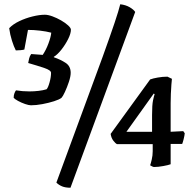

<svg xmlns="http://www.w3.org/2000/svg" viewBox="-20 -779 897 899"><path d="M125 -286Q115 -286 97.5 -292Q80 -298 64.5 -306.5Q49 -315 44 -321Q44 -334 48 -343.5Q52 -353 55 -356Q85 -351 118 -351Q139 -351 160.5 -353.5Q182 -356 198 -361Q205 -368 212 -393Q219 -418 219 -438Q219 -450 188 -460.5Q157 -471 112 -484Q114 -495 116.5 -505.5Q119 -516 126 -526L180 -522Q195 -544 206.5 -574.5Q218 -605 220 -626Q197 -632 167.5 -635.5Q138 -639 111 -639L94 -547Q87 -545 75.5 -544Q64 -543 54 -543Q45 -560 36 -588.5Q27 -617 23 -647Q41 -666 70.5 -680Q100 -694 132.5 -702Q165 -710 190 -710Q205 -710 225.5 -702.5Q246 -695 266 -683.5Q286 -672 299 -660Q312 -648 312 -640Q312 -622 299 -596Q286 -570 267.5 -546.5Q249 -523 232 -513V-511Q264 -500 287.5 -484.5Q311 -469 311 -438Q311 -421 302.5 -395.5Q294 -370 284 -348.5Q274 -327 268 -321Q258 -313 233 -305Q208 -297 178.5 -291.5Q149 -286 125 -286ZM310 100Q286 100 270.5 93.5Q255 87 244 76L461 -514Q497 -614 516.5 -672Q536 -730 543 -759Q569 -756 587.5 -745Q606 -734 613 -723ZM701 3Q698 3 692 0Q686 -3 683 -5Q686 -13 690.5 -32Q695 -51 695 -71V-104H528Q520 -108 510.5 -120.5Q501 -133 498 -152L683 -407Q696 -412 719 -416Q742 -420 764 -420L785 -410Q784 -402 782.5 -382.5Q781 -363 780 -339.5Q779 -316 779 -296V-162L838 -165L845 -155Q844 -144 840 -128Q836 -112 833 -105H779V-10Q769 -6 744.5 -1.5Q720 3 701 3ZM572 -162H692V-240Q692 -288 696.5 -309Q701 -330 704 -338L700 -341Z"/></svg>

Font: Texturina 72pt
Style: Bold
Weight: 700
Designer: Guillermo Torres Carreño
Foundry: Omnibus-Type
Version: Version 1.002; ttfautohint (v1.8.3)